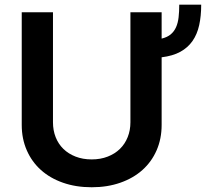

<svg xmlns="http://www.w3.org/2000/svg" viewBox="-20 -779 909 810"><path d="M828.8 -759.2Q828.8 -711.3 820.3 -672.8Q811.8 -634.2 792.1 -606Q772.4 -577.8 740.6 -560.4Q708.8 -543 661.9 -537.3V-252.1Q661.9 -193.5 640.8 -145.1Q619.7 -96.6 581 -62Q542.3 -27.3 487.7 -8.2Q433.2 11 366.8 11Q300.1 11 245.6 -8.2Q191.1 -27.3 152.5 -62Q114 -96.6 92.9 -145.1Q71.7 -193.5 71.7 -252.1V-727.3H203.5V-263.1Q203.5 -229 214.8 -200.3Q226.2 -171.5 247.5 -150.7Q268.8 -130 299 -118.3Q329.2 -106.5 366.8 -106.5Q404.1 -106.5 434.3 -118.3Q464.5 -130 485.8 -150.7Q507.1 -171.5 518.6 -200.3Q530.2 -229 530.2 -263.1V-727.3H661.9V-616.1Q685.7 -621.8 700.3 -634.1Q714.8 -646.3 722.8 -664.4Q730.8 -682.5 733.5 -706.3Q736.2 -730.1 736.2 -759.2Z"/></svg>

Font: Interop SemBd
Style: Regular
Weight: 600
Designer: Rasmus Andersson, Google, Jang Haemin
Foundry: jhaemin
Version: Version 1.008